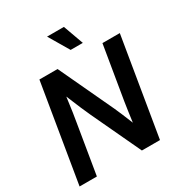

<svg xmlns="http://www.w3.org/2000/svg" viewBox="-213 -1091 1165 1239"><g transform="rotate(-30 369.0 -471.0)"><path d="M18.1 0 138.7 -727.5H273.9L463.9 -321.8Q473.6 -300.8 489.7 -262.5Q505.9 -224.1 521.5 -184.6Q526.9 -226.1 533 -267.6Q539.1 -309.1 542.5 -331.1L608.4 -727.5H737.8L617.2 0H482.4L311 -365.2Q299.3 -390.1 278.8 -437.7Q258.3 -485.4 233.9 -545.4Q226.1 -483.4 219 -436.8Q211.9 -390.1 207.5 -365.7L147 0ZM408.7 -792 319.8 -942.4H445.3L499.5 -792Z"/></g></svg>

Font: Inter Display SemiBold
Style: Italic
Weight: 600
Italic angle: -9.39999°
Designer: Rasmus Andersson
Foundry: rsms
Version: Version 4.000;git-a52131595